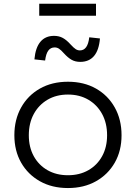

<svg xmlns="http://www.w3.org/2000/svg" viewBox="-20 -966 705 996"><path d="M332.5 9.5Q249.5 9.5 187 -25.8Q124.5 -61 89.5 -122.5Q54.5 -184 54.5 -264.5Q54.5 -345.5 89.5 -408.2Q124.5 -471 187 -506.5Q249.5 -542 332.5 -542Q415.5 -542 478 -506.5Q540.5 -471 575.5 -408.2Q610.5 -345.5 610.5 -264.5Q610.5 -184 575.5 -122.5Q540.5 -61 478 -25.8Q415.5 9.5 332.5 9.5ZM332.5 -57Q392.5 -57 438.2 -83Q484 -109 509.8 -155.8Q535.5 -202.5 535.5 -264.5Q535.5 -327 509.8 -374.5Q484 -422 438.2 -448.8Q392.5 -475.5 332.5 -475.5Q272.5 -475.5 226.8 -448.8Q181 -422 155.2 -374.5Q129.5 -327 129.5 -264.5Q129.5 -202.5 155.2 -155.8Q181 -109 226.8 -83Q272.5 -57 332.5 -57ZM443 -772.5 498.5 -766.5Q493.5 -705.5 467.5 -675.2Q441.5 -645 396.5 -645Q370.5 -645 351.5 -655.8Q332.5 -666.5 312 -689Q296.5 -706.5 286.2 -713.2Q276 -720 263.5 -720Q243 -720 230.8 -703.8Q218.5 -687.5 214 -652L158.5 -658Q164 -719 189.8 -749.5Q215.5 -780 260.5 -780Q286 -780 305.8 -769.2Q325.5 -758.5 346.5 -735Q362.5 -717.5 372.8 -711Q383 -704.5 394.5 -704.5Q414.5 -704.5 426.8 -721.2Q439 -738 443 -772.5ZM478 -946.5V-884.5H183.5V-946.5Z"/></svg>

Font: Hepta Slab
Style: Regular
Weight: 400
Designer: Michael LaGattuta
Foundry: Michael LaGattuta
Version: Version 1.100